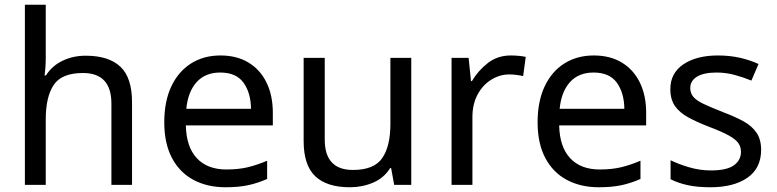

<svg xmlns="http://www.w3.org/2000/svg" viewBox="-20 -780 3276 810"><path d="M173 -537Q173 -497 168 -462H174Q200 -503 244.5 -524Q289 -545 341 -545Q439 -545 488 -498.5Q537 -452 537 -349V0H450V-343Q450 -472 330 -472Q240 -472 206.5 -421.5Q173 -371 173 -277V0H85V-760H173Z M910 -546Q979 -546 1028.5 -516Q1078 -486 1104.5 -431.5Q1131 -377 1131 -304V-251H764Q766 -160 810.5 -112.5Q855 -65 935 -65Q986 -65 1025.5 -74.5Q1065 -84 1107 -102V-25Q1066 -7 1026 1.5Q986 10 931 10Q855 10 796.5 -21Q738 -52 705.5 -113.5Q673 -175 673 -264Q673 -352 702.5 -415Q732 -478 785.5 -512Q839 -546 910 -546ZM909 -474Q846 -474 809.5 -433.5Q773 -393 766 -321H1039Q1038 -389 1007 -431.5Q976 -474 909 -474Z M1715 -536V0H1643L1630 -71H1626Q1600 -29 1554 -9.5Q1508 10 1456 10Q1359 10 1310 -36.5Q1261 -83 1261 -185V-536H1350V-191Q1350 -63 1469 -63Q1558 -63 1592.5 -113Q1627 -163 1627 -257V-536Z M2135 -546Q2150 -546 2167.5 -544.5Q2185 -543 2198 -540L2187 -459Q2174 -462 2158.5 -464Q2143 -466 2129 -466Q2088 -466 2052 -443.5Q2016 -421 1994.5 -380.5Q1973 -340 1973 -286V0H1885V-536H1957L1967 -438H1971Q1997 -482 2038 -514Q2079 -546 2135 -546Z M2485 -546Q2554 -546 2603.5 -516Q2653 -486 2679.5 -431.5Q2706 -377 2706 -304V-251H2339Q2341 -160 2385.5 -112.5Q2430 -65 2510 -65Q2561 -65 2600.5 -74.5Q2640 -84 2682 -102V-25Q2641 -7 2601 1.5Q2561 10 2506 10Q2430 10 2371.5 -21Q2313 -52 2280.5 -113.5Q2248 -175 2248 -264Q2248 -352 2277.5 -415Q2307 -478 2360.5 -512Q2414 -546 2485 -546ZM2484 -474Q2421 -474 2384.5 -433.5Q2348 -393 2341 -321H2614Q2613 -389 2582 -431.5Q2551 -474 2484 -474Z M3191 -148Q3191 -70 3133 -30Q3075 10 2977 10Q2921 10 2880.5 1Q2840 -8 2809 -24V-104Q2841 -88 2886.5 -74.5Q2932 -61 2979 -61Q3046 -61 3076 -82.5Q3106 -104 3106 -140Q3106 -160 3095 -176Q3084 -192 3055.5 -208Q3027 -224 2974 -244Q2922 -264 2885 -284Q2848 -304 2828 -332Q2808 -360 2808 -404Q2808 -472 2863.5 -509Q2919 -546 3009 -546Q3058 -546 3100.5 -536.5Q3143 -527 3180 -510L3150 -440Q3116 -454 3079 -464Q3042 -474 3003 -474Q2949 -474 2920.5 -456.5Q2892 -439 2892 -409Q2892 -387 2905 -371.5Q2918 -356 2948.5 -341.5Q2979 -327 3030 -307Q3081 -288 3117 -268Q3153 -248 3172 -219.5Q3191 -191 3191 -148Z"/></svg>

Font: Noto Sans Tifinagh Hawad
Style: Regular
Weight: 400
Designer: JamraPatel
Foundry: JamraPatel LLC
Version: Version 2.006; ttfautohint (v1.8.4.7-5d5b)